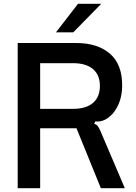

<svg xmlns="http://www.w3.org/2000/svg" viewBox="-20 -989 714 1009"><path d="M73 0V-763H380Q492 -763 557 -707.5Q622 -652 622 -541Q622 -453 575 -395Q532 -345 481 -351L475 -338Q488 -335 494.5 -325.5Q501 -316 508 -300L636 0H510L382 -315H191V0ZM364 -417Q432 -417 468.5 -448Q505 -479 505 -538Q505 -595 468.5 -626Q432 -657 364 -657H191V-417ZM365 -819H274L390 -969H512Z"/></svg>

Font: Open Sauce Sans Medium
Style: Regular
Weight: 500
Designer: Alfredo Marco Pradil
Foundry: Creative Sauce Fz LLC
Version: Version 1.477